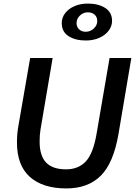

<svg xmlns="http://www.w3.org/2000/svg" viewBox="-20 -1043 756 1076"><path d="M75 -245Q75 -292 83 -337L149 -718H275L207 -317Q202 -287 202 -250Q202 -170 238.5 -132Q275 -94 350 -94Q419 -94 460.5 -138Q502 -182 521 -292L594 -718H716L644 -292Q616 -129 544.5 -58Q473 13 352 13Q220 13 147.5 -51.5Q75 -116 75 -245ZM326 -914Q326 -944 345 -969Q364 -994 397.5 -1008.5Q431 -1023 472 -1023Q531 -1023 569.5 -998.5Q608 -974 608 -926Q608 -896 588.5 -870.5Q569 -845 535.5 -830.5Q502 -816 461 -816Q402 -816 364 -840.5Q326 -865 326 -914ZM525 -925Q525 -948 510 -961Q495 -974 472 -974Q447 -974 428 -956Q409 -938 409 -914Q409 -892 423.5 -878.5Q438 -865 460 -865Q486 -865 505.5 -883Q525 -901 525 -925Z"/></svg>

Font: Nebula Sans Semibold
Style: Regular
Weight: 600
Italic angle: -9°
Designer: Paul D. Hunt for Adobe (as Source Sans)
Foundry: Nebula Entertainment & Broadcasting LLC
Version: Version 1.010